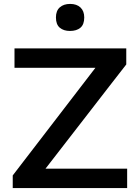

<svg xmlns="http://www.w3.org/2000/svg" viewBox="-20 -960 717 980"><path d="M45 0V-64.5Q72 -100 105.8 -143.8Q139.5 -187.5 173.8 -232.2Q208 -277 237 -314.5L497 -653L517.5 -614H322.5Q262 -614 194.2 -614Q126.5 -614 54 -614V-713H624.5V-631Q580 -574 537.2 -518.8Q494.5 -463.5 451.5 -408L178.5 -55.5L165 -99H342.5Q385.5 -99 437.5 -99Q489.5 -99 540 -99Q590.5 -99 629 -99V0ZM337 -802Q305 -802 285.2 -818.5Q265.5 -835 265.5 -871Q265.5 -905 285.2 -922.5Q305 -940 338 -940Q371.5 -940 390.8 -921.8Q410 -903.5 410 -871Q410 -835 390.5 -818.5Q371 -802 337 -802Z"/></svg>

Font: Commissioner Thin Medium
Style: Regular
Weight: 500
Version: Version 1.000